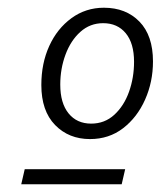

<svg xmlns="http://www.w3.org/2000/svg" viewBox="-20 -686 416 497"><path d="M213 -326Q158 -326 122.5 -362.5Q87 -399 87 -466Q87 -522 107.5 -567Q128 -612 165 -639Q202 -666 249 -666Q306 -666 341 -630Q376 -594 376 -527Q376 -474 355.5 -428Q335 -382 298.5 -354Q262 -326 213 -326ZM35 -209 44 -248H304L295 -209ZM216 -366Q251 -366 276 -389Q301 -412 314 -448.5Q327 -485 327 -526Q327 -574 305.5 -600Q284 -626 247 -626Q213 -626 188 -603.5Q163 -581 149.5 -544.5Q136 -508 136 -467Q136 -419 157.5 -392.5Q179 -366 216 -366Z"/></svg>

Font: Kantumruy Pro Light
Style: Italic
Weight: 300
Italic angle: -13°
Version: Version 1.002